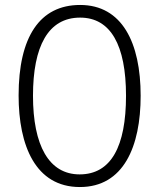

<svg xmlns="http://www.w3.org/2000/svg" viewBox="-20 -810 642 774"><path d="M547 -424C547 -638 472 -790 303 -790C140 -790 55 -661 55 -425C55 -223 123 -56 302 -56C478 -56 547 -219 547 -424ZM113 -424C113 -623 174 -739 303 -739C426 -739 488 -628 488 -424C488 -220 428 -107 301 -107C177 -107 113 -224 113 -424Z"/></svg>

Font: Noto Sans Malayalam UI Condensed Light
Style: Regular
Weight: 300
Width: 3
Designer: Jelle Bosma - Monotype Design Team
Foundry: Monotype Imaging Inc.
Version: Version 2.104